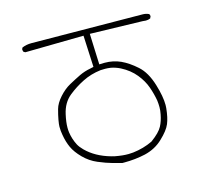

<svg xmlns="http://www.w3.org/2000/svg" viewBox="-72 -492 645 599"><g transform="rotate(-15 250.0 -192.5)"><path d="M294.9 2Q285.6 2.9 279.8 2.9Q273.9 2.9 270 2.7Q266.1 2.4 260.3 2Q254.4 1.5 248.5 0.5Q236.8 -1 225.1 -4.4Q176.8 -18.1 147 -47.9Q136.2 -58.6 130.9 -68.8Q121.1 -87.9 117.7 -110.4Q116.7 -117.7 116.7 -125.5Q116.7 -143.6 122.1 -167.5Q129.9 -203.6 154.8 -223.6Q177.2 -241.7 203.9 -255.1Q230.5 -268.6 262.7 -272.5Q269.5 -272.9 277.6 -272.9Q285.6 -272.9 295.4 -271.5Q311 -268.6 325.7 -261.2Q354 -246.6 371.8 -224.6Q389.6 -202.6 397.5 -179.7Q405.3 -157.7 409.2 -135.3Q410.6 -124.5 410.6 -113.3Q410.6 -102.1 408.2 -90.8Q404.3 -69.8 396 -54.2Q387.2 -37.1 358.4 -16.1Q329.1 -2 294.9 2ZM93.3 -135.3Q93.3 -121.1 95.7 -108.9Q99.6 -85 108.2 -66.4Q116.7 -47.9 135.7 -28.6Q154.8 -9.3 179.2 1Q204.6 11.7 223.4 16.8Q242.2 22 253.9 24.9Q256.8 24.9 260.3 24.9Q295.4 24.9 328.1 17.6Q362.8 9.3 386.7 -13.7Q411.6 -37.1 419.4 -55.9Q427.2 -74.7 430.2 -105Q430.7 -109.9 430.7 -115.2Q430.7 -142.6 418.5 -182.6Q405.3 -226.1 380.6 -248Q356 -270 332.3 -280.8Q308.6 -291.5 281.2 -291.5Q278.8 -291.5 263.7 -291L259.8 -390.6L429.2 -386.2Q435.1 -385.3 439.5 -385.3Q447.3 -385.3 454.1 -388.2L457 -394.5Q457 -395 457 -395.5Q457 -399.4 454.6 -402.3Q445.3 -406.7 434.1 -406.7L76.2 -409.7Q59.6 -409.7 45.9 -403.8L43.5 -398.9Q43.5 -394 45.4 -390.1L50.8 -387.2L239.3 -390.1L244.1 -288.1L232.9 -285.6Q214.4 -282.2 197.8 -274.4Q179.7 -265.6 160.2 -254.9Q142.1 -245.1 125 -226.1Q108.4 -207.5 103.5 -189.7Q98.6 -171.9 95.9 -157Q93.3 -142.1 93.3 -135.3Z"/></g></svg>

Font: NaikaiFont
Style: ExtraLight
Weight: 200
Version: Version 1.89